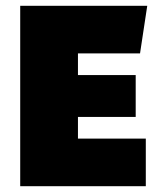

<svg xmlns="http://www.w3.org/2000/svg" viewBox="-20 -645 560 665"><path d="M250 -165H485V0H50V-625H490L465 -460H250V-385H450V-240H250Z"/></svg>

Font: Changa ExtraBold
Style: Regular
Weight: 800
Designer: Eduardo Rodriguez Tunni
Foundry: Eduardo Rodriguez Tunni
Version: Version 2.002; ttfautohint (v1.5) -l 8 -r 50 -G 220 -x 14 -H